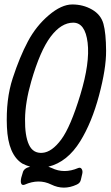

<svg xmlns="http://www.w3.org/2000/svg" viewBox="-20 -752 500 865"><path d="M75.7 48.8 82.5 25.9Q86.9 5.9 115.7 -1Q96.7 -6.8 80.6 -15.1Q16.6 -55.2 11.2 -179.7Q5.9 -304.2 37.4 -400.1Q68.8 -496.1 105.7 -565.4Q142.6 -634.8 199.7 -683.3Q256.8 -731.9 305.7 -731.9Q354.5 -731.9 394.5 -709Q434.6 -686 446 -644.5Q457.5 -603 458 -522.9Q458.5 -442.9 426 -321.5Q393.6 -200.2 341.8 -116.2Q283.7 -22 197.8 -1Q205.6 2 212.9 4.9Q268.6 32.2 332.5 4.9Q342.8 1 348.1 9.5Q353.5 18.1 350.6 30.8L344.7 56.2Q341.8 73.2 324.7 80.1Q266.6 106.9 210.7 79.3Q154.8 51.8 90.8 80.1Q79.6 84 75.7 75.4Q71.8 66.9 75.7 48.8ZM120.6 -384.8Q93.8 -292 92.8 -216.1Q91.8 -140.1 110.4 -100.1Q128.9 -60.1 171.4 -63.5Q213.9 -66.9 255.9 -123.5Q297.9 -180.2 341.8 -324.7Q385.7 -469.2 374.8 -559.6Q363.8 -649.9 309.8 -649.9Q255.9 -649.9 208.3 -586.9Q160.6 -523.9 120.6 -384.8Z"/></svg>

Font: Allan
Style: Regular
Weight: 400
Designer: Anton Koovit
Foundry: Anton Koovit
Version: Version 1.002